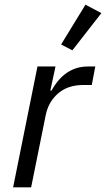

<svg xmlns="http://www.w3.org/2000/svg" viewBox="-20 -800 453 820"><path d="M413 -744 289 -585 241 -610 345 -780ZM113 0H36L140 -516H217L195 -413H200Q257 -516 355 -516H387L372 -437H336Q269 -437 227.5 -400.5Q186 -364 175 -307Z"/></svg>

Font: Aneliza
Style: Italic
Weight: 400
Italic angle: -11.31°
Designer: Mike Abbink, Paul van der Laan, Pieter van Rosmalen
Foundry: Bold Monday
Version: Version 3.0